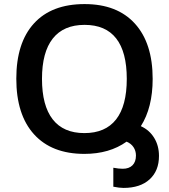

<svg xmlns="http://www.w3.org/2000/svg" viewBox="-20 -745 828 942"><path d="M536 171V78Q563 83 582 83Q613 83 630 66Q647 49 647 18Q647 -5 635 -23Q623 -41 601 -50Q517 10 394 10Q234 10 147 -86Q60 -182 60 -359Q60 -535 146.5 -630Q233 -725 395 -725Q555 -725 642 -629Q729 -533 729 -358Q729 -217 671 -126Q713 -107 736.5 -68.5Q760 -30 760 20Q760 93 714 135Q668 177 586 177Q566 177 536 171ZM602 -358Q602 -490 550 -556.5Q498 -623 395 -623Q292 -623 239 -556Q186 -489 186 -358Q186 -227 238.5 -159.5Q291 -92 394 -92Q497 -92 549.5 -159Q602 -226 602 -358Z"/></svg>

Font: Noto Sans Georgian Medium
Style: Regular
Weight: 500
Designer: Monotype Design team
Foundry: Monotype Imaging Inc.
Version: Version 1.000